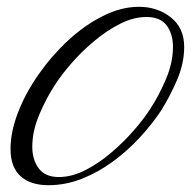

<svg xmlns="http://www.w3.org/2000/svg" viewBox="-20 -540 562 565"><path d="M122 5Q70 5 40.5 -21.5Q11 -48 11 -102Q11 -152 33 -209Q55 -266 93.5 -321Q132 -376 180.5 -421Q229 -466 283 -493Q337 -520 389 -520Q443 -520 482.5 -489Q522 -458 522 -402Q522 -353 500.5 -303.5Q479 -254 453 -213Q427 -174 391 -135Q355 -96 312 -64.5Q269 -33 221 -14Q173 5 122 5ZM153 -19Q191 -19 230.5 -39Q270 -59 307 -90.5Q344 -122 374 -156.5Q404 -191 423 -221Q448 -259 468.5 -307.5Q489 -356 489 -402Q489 -440 470.5 -465Q452 -490 411 -490Q373 -490 333.5 -470Q294 -450 257 -419Q220 -388 190 -353.5Q160 -319 141 -289Q116 -251 95.5 -202.5Q75 -154 75 -108Q75 -70 94 -44.5Q113 -19 153 -19Z"/></svg>

Font: Caramel
Style: Regular
Weight: 400
Designer: Robert E. Leuschke
Foundry: Robert E. Leuschke
Version: Version 1.010